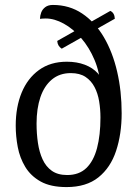

<svg xmlns="http://www.w3.org/2000/svg" viewBox="-20 -751 561 784"><path d="M251.7 12.9Q186.8 12.9 146 -9.8Q105.3 -32.6 83.1 -69.6Q60.8 -106.5 52.5 -150.6Q44.2 -194.6 44.2 -237.7Q44.2 -313.9 68.4 -372.7Q92.6 -431.4 139.3 -465.2Q185.9 -499 252.9 -499Q293.8 -499 326.3 -486.7Q358.8 -474.4 379.7 -451.3Q400.6 -428.2 405.9 -395.9L390.3 -394.3Q387.8 -454.5 366.2 -505.8Q344.7 -557.1 311.6 -595.3Q278.5 -633.6 240.3 -654.5Q202.2 -675.5 166.8 -675.5Q159.2 -675.5 152.7 -675Q146.1 -674.5 143.2 -674Q143.5 -687 148.3 -700Q153.1 -712.9 164.8 -721.8Q176.6 -730.8 195.9 -730.8Q263.4 -730.8 315.6 -695.7Q367.8 -660.7 403.8 -599.7Q439.8 -538.6 458.3 -458.8Q476.8 -379.1 476.8 -288.6Q476.8 -203.8 454.1 -135.1Q431.5 -66.5 381.9 -26.8Q332.4 12.9 251.7 12.9ZM254.4 -36.3Q302.9 -36.3 332.5 -64.8Q362.2 -93.3 376.2 -146.2Q390.2 -199 390.2 -271.1Q390.2 -305 384.8 -337.5Q379.5 -369.9 365.9 -395.7Q352.4 -421.5 329.1 -437Q305.8 -452.5 269.1 -452.5Q223.5 -452.5 192.1 -426.5Q160.7 -400.4 145 -354.2Q129.3 -307.9 129.3 -246.5Q129.3 -204.9 134.9 -167.2Q140.5 -129.5 154 -100.1Q167.5 -70.6 191.7 -53.5Q216 -36.3 254.4 -36.3ZM213.7 -583.8 430.5 -706.5Q447.9 -698.3 448.8 -674.4L232.1 -552.2Q215.1 -562.9 213.7 -583.8Z"/></svg>

Font: Arima Thin
Style: Regular
Weight: 100
Designer: Joana Correia and Natanael Gama
Foundry: NDISCOVER
Version: Version 1.101;gftools[0.9.23]